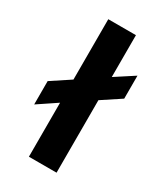

<svg xmlns="http://www.w3.org/2000/svg" viewBox="-185 -813 765 890"><g transform="rotate(30 197.5 -368.0)"><path d="M271 -736V-512L371 -577V-454L271 -388V0H123V-289L23 -222V-347L123 -413V-736Z"/></g></svg>

Font: Non Bureau Extended
Style: Bold
Weight: 700
Width: 7
Designer: Jona Saucedo
Foundry: Non Foundry
Version: Version 1.000; ttfautohint (v1.8.4)